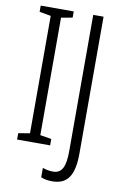

<svg xmlns="http://www.w3.org/2000/svg" viewBox="-98 -769 639 1008"><g transform="rotate(10 221.5 -265.0)"><path d="M211 0V-34L151 -44V-670L211 -681V-714H35V-681L96 -670V-44L35 -34V0ZM254 184C333 184 370 135 370 16V-714H315V9C315 93 299 133 249 133C229 133 211 129 194 123V173C212 181 232 184 254 184Z"/></g></svg>

Font: Noto Sans Display Condensed Light
Style: Regular
Weight: 300
Width: 3
Designer: Monotype Design Team
Foundry: Monotype Imaging Inc.
Version: Version 1.900